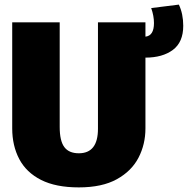

<svg xmlns="http://www.w3.org/2000/svg" viewBox="-20 -793 815 833"><path d="M322 20Q222 20 158 -12.5Q94 -45 63.5 -103Q33 -161 33 -236V-696H239V-242Q239 -182 259 -155Q279 -128 322 -128Q405 -128 405 -234V-696H611V-634Q648 -638 648 -693Q648 -724 636 -758L756 -773Q775 -733 775 -681Q775 -610 730 -576.5Q685 -543 611 -543V-236Q611 -167 581 -109Q551 -51 487 -15.5Q423 20 322 20Z"/></svg>

Font: Trujillo Black
Style: Regular
Weight: 900
Designer: Fira Sans original fonts by bBox Type GmbH, Carrois Corporate GbR, & Edenspiekermann AG / Changes by Cristiano Sobral
Foundry: Fira Sans original fonts by bBox Type GmbH, Carrois Corporate GbR, & Edenspiekermann AG / Changes by Cristiano Sobral
Version: Version 4.301;July 28, 2020;FontCreator 13.0.0.2655 64-bit